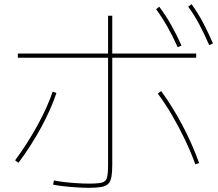

<svg xmlns="http://www.w3.org/2000/svg" viewBox="-20 -875 1040 915"><path d="M405 20Q379 20 346 18Q313 16 283 12.5Q253 9 233 5L237 -15Q256 -11 285 -7.5Q314 -4 346.5 -2Q379 0 405 0Q447 0 466 -5Q485 -10 490 -29Q495 -48 495 -90V-800H515V-90Q515 -54 511 -32Q507 -10 496 1Q485 12 463 16Q441 20 405 20ZM52 -111Q111 -191 158 -276.5Q205 -362 231 -438L249 -432Q223 -354 176 -267.5Q129 -181 68 -99ZM911 -92Q889 -152 860.5 -211.5Q832 -271 799.5 -326.5Q767 -382 732 -429L748 -441Q801 -369 848.5 -279.5Q896 -190 929 -98ZM65 -600V-620H915V-600ZM827 -650Q801 -707 776.5 -750Q752 -793 724 -831L739 -843Q771 -800 796 -755.5Q821 -711 845 -658ZM977 -660Q952 -717 928.5 -761Q905 -805 877 -843L893 -855Q924 -812 948 -766.5Q972 -721 995 -668Z"/></svg>

Font: M PLUS 2 Thin
Style: Regular
Weight: 100
Designer: Coji Morishita
Foundry: UNDERFOREST DESIGN
Version: Version 1.001